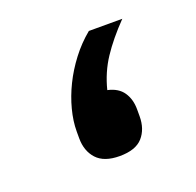

<svg xmlns="http://www.w3.org/2000/svg" viewBox="-62 -316 403 394"><g transform="rotate(-20 139.5 -119.5)"><path d="M139 12Q105 12 89 -5.5Q73 -23 73 -51V-66Q73 -88 79.5 -113Q86 -138 98 -162.5Q110 -187 127.5 -210Q145 -233 167 -251H240Q209 -219 189.5 -189.5Q170 -160 161 -124Q184 -119 194.5 -103.5Q205 -88 205 -66V-51Q205 -23 189.5 -5.5Q174 12 139 12Z"/></g></svg>

Font: IBM Plex Sans Arabic Text
Style: Regular
Weight: 450
Designer: Mike Abbink, Paul van der Laan, Pieter van Rosmalen, Wael Morcos, Khajak Apelian
Foundry: Bold Monday
Version: Version 1.2